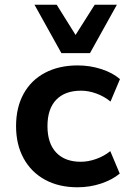

<svg xmlns="http://www.w3.org/2000/svg" viewBox="-20 -783 546 813"><path d="M308 10Q229 10 170.5 -22Q112 -54 80 -112.5Q48 -171 48 -249Q48 -328 80 -386Q112 -444 171 -475Q230 -506 309 -506Q361 -506 409 -490.5Q457 -475 488 -448L448 -353Q421 -375 388 -387Q355 -399 323 -399Q255 -399 218 -360.5Q181 -322 181 -249Q181 -176 218 -137Q255 -98 322 -98Q354 -98 387.5 -110Q421 -122 447 -143L487 -48Q456 -22 408.5 -6Q361 10 308 10ZM240 -558 126 -763H220L300 -635L381 -763H475L361 -558Z"/></svg>

Font: Nunito Sans 9pt
Style: Bold
Weight: 700
Version: Version 3.101;gftools[0.9.27]